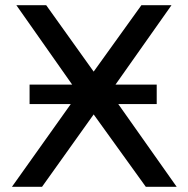

<svg xmlns="http://www.w3.org/2000/svg" viewBox="-20 -720 724 740"><path d="M94 -319V-394H584V-319ZM43 -700H158L341 -444L525 -700H641L404 -364L661 0H542L341 -279L142 0H26L282 -360Z"/></svg>

Font: MOST Montserrat Medium
Style: Regular
Weight: 500
Designer: Julieta Ulanovsky
Foundry: Julieta Ulanovsky
Version: Version 8.000;March 11, 2024;FontCreator 15.0.0.2926 64-bit